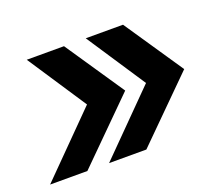

<svg xmlns="http://www.w3.org/2000/svg" viewBox="-90 -623 769 669"><g transform="rotate(-20 294.5 -288.5)"><path d="M-8.3 -70.3 208 -288.6 64 -506.8H202.1L349.6 -288.6L129.9 -70.3ZM210.4 -70.3 426.8 -288.6 282.7 -506.8H420.9L568.4 -288.6L348.6 -70.3Z"/></g></svg>

Font: Inter 28pt SemiBold
Style: Italic
Weight: 600
Italic angle: -9.3988°
Designer: Rasmus Andersson
Foundry: rsms
Version: Version 4.001;git-66647c0bb